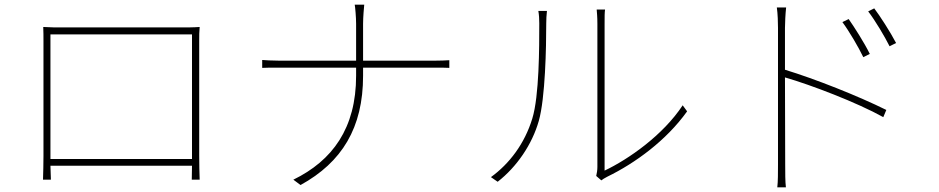

<svg xmlns="http://www.w3.org/2000/svg" viewBox="-20 -777 4040 826"><path d="M166 -661C167 -641 167 -620 167 -603C167 -584 167 -128 167 -106C167 -84 166 -25 165 -4H199L197 -64H806L805 -4H839C838 -22 837 -82 837 -107C837 -122 837 -571 837 -603C837 -622 837 -642 839 -661C815 -659 780 -659 762 -659C736 -659 273 -659 239 -659C219 -659 204 -659 166 -661ZM197 -93V-629H806V-93Z M1108 -519V-485C1118 -486 1151 -486 1183 -486H1512V-451C1512 -225 1410 -86 1242 -4L1273 19C1451 -79 1542 -227 1542 -451V-486H1848C1870 -486 1903 -486 1913 -485V-518C1903 -517 1870 -516 1849 -516H1542V-675C1542 -703 1546 -748 1547 -757H1506C1508 -748 1512 -703 1512 -675V-516H1182C1151 -516 1118 -518 1108 -519Z M2545 -20 2567 -1C2572 -5 2581 -11 2593 -17C2712 -75 2846 -172 2936 -298L2917 -324C2832 -195 2684 -92 2581 -43C2581 -43 2581 -629 2581 -674C2581 -705 2581 -723 2583 -736H2547C2548 -723 2550 -705 2550 -674C2550 -629 2550 -98 2550 -59C2550 -46 2548 -32 2545 -20ZM2092 -15 2121 5C2203 -59 2269 -155 2298 -257C2326 -356 2330 -574 2330 -677C2330 -695 2331 -711 2333 -730H2296C2299 -713 2300 -695 2300 -677C2300 -574 2300 -365 2270 -267C2237 -159 2172 -73 2092 -15Z M3631 -695 3604 -682C3633 -643 3674 -573 3694 -531L3722 -545C3698 -594 3653 -664 3631 -695ZM3741 -741 3715 -728C3745 -689 3786 -620 3807 -578L3835 -592C3810 -640 3764 -711 3741 -741ZM3327 -69C3327 -34 3327 4 3324 29H3361C3358 4 3358 -34 3358 -69L3357 -444C3468 -412 3667 -336 3780 -273L3793 -304C3672 -364 3488 -437 3357 -477V-657C3357 -676 3359 -719 3362 -745H3322C3326 -718 3327 -678 3327 -657C3327 -574 3327 -104 3327 -69Z"/></svg>

Font: Harano Aji Gothic ExtraLight
Style: Regular
Weight: 250
Foundry: Masamichi Hosoda
Version: HaranoAjiGothic-ExtraLight version 20230610;ttx 4.39.4